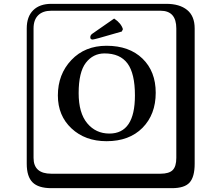

<svg xmlns="http://www.w3.org/2000/svg" viewBox="-20 -774 1140 1006"><path d="M527.8 -494.1Q467.8 -494.1 429.9 -445.1Q392.1 -396 392.1 -286.1Q392.1 -182.1 437 -128.2Q481.9 -74.2 553.2 -74.2Q687 -74.2 687 -273.9Q687 -389.2 647.9 -441.7Q608.9 -494.1 527.8 -494.1ZM795.9 -288.1Q795.9 -174.3 726.6 -104.2Q657.2 -34.2 538.1 -34.2Q426.3 -34.2 354.7 -101.1Q283.2 -168 283.2 -273.9Q283.2 -384.8 354 -459.5Q424.8 -534.2 538.1 -534.2Q657.2 -534.2 726.6 -467Q795.9 -399.9 795.9 -288.1ZM249 -717.8Q204.1 -717.8 179.9 -693.8Q155.8 -669.9 155.8 -625V53.2Q155.8 136.2 249 136.2H820.8Q865.7 136.2 884.8 117.2Q903.8 98.1 903.8 53.2V-625Q903.8 -717.8 820.8 -717.8ZM1000 84Q1000 152.8 973.4 182.4Q946.8 211.9 880.9 211.9H249Q181.2 211.9 150.6 181.4Q120.1 150.9 120.1 84V-625Q120.1 -687 154.1 -720.5Q188 -753.9 249 -753.9H851.1Q920.9 -753.9 960.4 -721.9Q1000 -689.9 1000 -625ZM578.1 -676.8Q615.2 -651.9 624 -621.1L618.2 -608.9L497.1 -574.2Q472.2 -567.4 465.8 -566.9Q452.6 -566.9 453.1 -579.1Q453.1 -590.3 464.8 -598.1Z"/></svg>

Font: Linux Biolinum Keyboard O
Style: Regular
Weight: 700
Designer: Philipp H. Poll
Foundry: Philipp H. Poll
Version: Version 0.6.1